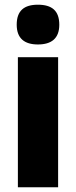

<svg xmlns="http://www.w3.org/2000/svg" viewBox="-20 -862 323 816"><path d="M141 -842C83 -842 51 -817 51 -757C51 -698 85 -673 141 -673C198 -673 232 -698 232 -757C232 -817 200 -842 141 -842ZM227 -619H56V-66H227Z"/></svg>

Font: Noto Sans Malayalam UI Condensed Black
Style: Regular
Weight: 900
Width: 3
Designer: Jelle Bosma - Monotype Design Team
Foundry: Monotype Imaging Inc.
Version: Version 2.104